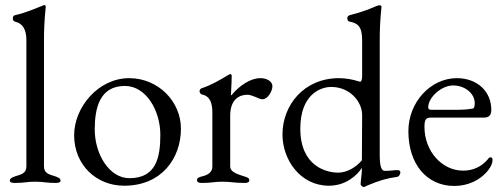

<svg xmlns="http://www.w3.org/2000/svg" viewBox="-20 -725 2005 764"><path d="M39 3C78 3 85 -2 120 -2C155 -2 162 3 201 3C208 3 221 2 221 -6C221 -16 209 -20 198 -24C178 -30 155 -35 155 -62V-562C155 -652 162 -686 162 -698C162 -701 160 -705 157 -705C155 -705 153 -704 151 -703C119 -691 89 -676 38 -664C34 -663 31 -658 31 -652C31 -646 34 -640 39 -639C72 -632 85 -605 85 -566V-62C85 -35 62 -30 42 -24C31 -20 19 -16 19 -6C19 2 32 3 39 3Z M474 14C624 14 700 -96 700 -213C700 -321 610 -414 494 -414C371 -414 275 -298 275 -187C275 -70 362 14 474 14ZM495 -16C415 -16 357 -111 357 -210C357 -294 376 -383 477 -383C562 -383 618 -284 618 -189C618 -101 603 -16 495 -16Z M784 3C824 3 830 -2 865 -2C900 -2 912 3 952 3C966 3 972 0 972 -8C972 -17 963 -20 949 -24C916 -34 896 -44 896 -62V-264C896 -331 933 -348 965 -348C975 -348 986 -343 997 -339C1007 -334 1017 -330 1025 -330C1045 -330 1064 -362 1064 -382C1064 -400 1044 -414 1016 -414C977 -414 933 -385 901 -346C900 -346 899 -347 899 -348C901 -380 902 -416 902 -423C902 -427 900 -430 897 -430C894 -430 890 -428 882 -423C861 -410 818 -385 783 -374C779 -373 774 -368 774 -362C774 -356 779 -350 784 -349C817 -342 825 -313 825 -277V-62C825 -43 812 -30 787 -24C772 -20 764 -18 764 -8C764 0 770 3 784 3Z M1426 19C1430 19 1431 19 1442 13C1489 -7 1522 -16 1559 -21C1566 -21 1573 -30 1573 -39C1573 -46 1569 -48 1560 -48C1559 -48 1557 -48 1555 -48C1538 -46 1519 -45 1512 -45C1497 -45 1491 -64 1491 -110V-562C1491 -652 1498 -686 1498 -698C1497 -702 1495 -704 1491 -704C1488 -704 1483 -703 1478 -701C1459 -693 1429 -679 1370 -664C1364 -662 1362 -657 1362 -652C1362 -646 1365 -640 1371 -639C1403 -633 1421 -620 1421 -566V-424C1421 -406 1417 -400 1414 -400C1411 -400 1407 -401 1401 -403C1386 -408 1356 -414 1329 -414C1189 -414 1104 -306 1104 -190C1104 -89 1175 14 1289 14C1355 14 1400 -26 1420 -57V-51C1420 -34 1415 -4 1415 9C1415 12 1423 19 1426 19ZM1325 -38C1281 -38 1175 -62 1175 -213C1175 -346 1252 -379 1298 -379C1372 -379 1421 -321 1421 -267L1420 -87C1395 -58 1360 -38 1325 -38Z M1788 15C1841 15 1892 -8 1922 -47C1934 -62 1940 -76 1940 -89C1940 -95 1937 -99 1932 -99C1928 -99 1926 -98 1921 -91C1896 -62 1863 -46 1823 -46C1738 -46 1669 -124 1669 -220C1669 -249 1675 -257 1694 -257H1905C1926 -257 1935 -267 1935 -288C1935 -362 1878 -414 1798 -414C1693 -414 1605 -318 1605 -203C1605 -72 1678 15 1788 15ZM1696 -288C1688 -288 1684 -291 1684 -298C1684 -338 1737 -385 1783 -385C1830 -385 1869 -353 1869 -315C1869 -301 1867 -294 1861 -293C1839 -289 1819 -288 1787 -288Z"/></svg>

Font: EB Garamond
Style: Regular
Weight: 400
Designer: Georg Duffner and Octavio Pardo
Foundry: Georg Duffner
Version: Version 1.000;PS 001.000;hotconv 1.0.88;makeotf.lib2.5.64775